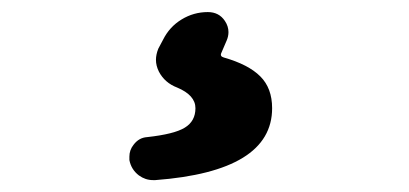

<svg xmlns="http://www.w3.org/2000/svg" viewBox="-20 -21 677 318"><path d="M237.3 277.3Q235.4 277.3 233.4 277.3Q220.7 277.3 210 269.5Q197.3 259.8 194.3 244.1Q194.3 241.2 194.3 238.3Q194.3 227.5 201.2 218.8Q210 207 223.6 206.1Q268.6 201.2 286.1 190.4Q303.7 179.7 303.7 158.2Q303.7 136.7 273.4 124Q252.9 116.2 243.2 97.7Q238.3 87.9 238.3 78.1Q238.3 69.3 242.2 59.6L250 44.9Q260.7 23.4 280.8 11.2Q300.8 -1 324.2 -1Q342.8 -1 352.5 13.7Q358.4 22.5 358.4 32.2Q358.4 39.1 355.5 45.9L346.7 66.4Q343.8 72.3 350.6 74.2Q391.6 85.9 411.1 105.5Q430.7 125 430.7 158.2Q430.7 262.7 237.3 277.3Z"/></svg>

Font: Gen Jyuu Gothic Heavy
Style: Bold
Weight: 900
Designer: [Source Han Sans]
Ryoko NISHIZUKA  (kana & ideographs); Paul D. Hunt (Latin, Greek & Cyrillic); Wenlong ZHANG  (bopomofo
Version: Version 1.002.20150607